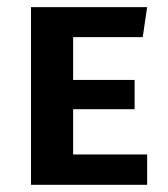

<svg xmlns="http://www.w3.org/2000/svg" viewBox="-20 -512 466 532"><path d="M182.6 -290.5H353V-209.5H182.6V-84H387.7V0H65.9V-492.2H387.7L375.5 -409.2H182.6Z"/></svg>

Font: Amiri Typewriter
Style: Bold
Weight: 700
Monospace: yes
Designer: Khaled Hosny
Version: Version 1.1